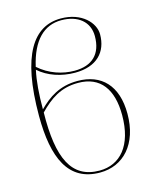

<svg xmlns="http://www.w3.org/2000/svg" viewBox="-117 -853 772 944"><g transform="rotate(-15 269.5 -381.0)"><path d="M275 10C394 10 479 -81 479 -235C479 -379 404 -454 283 -454C191 -454 133 -413 83 -363C83 -440 88 -506 100 -560C147 -518 214 -496 283 -496C394 -496 450 -557 450 -647C450 -705 390 -772 283 -772C144 -772 56 -647 56 -337C56 -122 114 10 275 10ZM283 -763C368 -763 423 -718 423 -645C423 -554 373 -506 283 -506C222 -506 156 -527 103 -574C132 -702 195 -763 283 -763ZM283 -444C397 -444 452 -366 452 -235C452 -79 379 0 275 0C133 0 79 -114 83 -347C139 -404 194 -444 283 -444Z"/></g></svg>

Font: Noto Serif Display Thin
Style: Regular
Weight: 100
Designer: Monotype Design Team
Foundry: Monotype Imaging Inc.
Version: Version 2.009